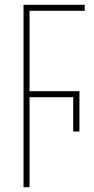

<svg xmlns="http://www.w3.org/2000/svg" viewBox="-20 -548 391 800"><path d="M103 232H78V-528H333V-503H103V-168H311V0H285V-143H103Z"/></svg>

Font: Noto Sans ExtraCondensed Thin
Style: Regular
Weight: 100
Width: 2
Designer: Monotype Design Team
Foundry: Monotype Imaging Inc.
Version: Version 2.013; ttfautohint (v1.8.4.7-5d5b)